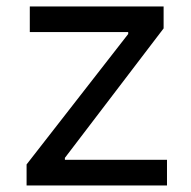

<svg xmlns="http://www.w3.org/2000/svg" viewBox="-20 -565 581 585"><path d="M61 0V-64L370.6 -461.4V-467.3H70.8V-545.4H478.5V-478.5L177.7 -84V-78.1H488.8V0Z"/></svg>

Font: Sahel VF Regular
Style: Regular
Weight: 400
Foundry: Saber Rastikerdar (saber.rastikerdar@gmail.com)
Version: Version 3.4.0